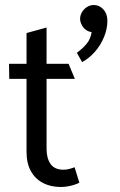

<svg xmlns="http://www.w3.org/2000/svg" viewBox="-20 -732 479 767"><path d="M355 -712Q340 -712 327.5 -704Q315 -696 307.5 -683.5Q300 -671 300 -657Q300 -645 306.5 -632.5Q313 -620 323.5 -612.5Q334 -605 346 -604Q342 -576 326 -557Q310 -538 287 -521L308 -484Q336 -499 359 -525Q382 -551 395.5 -584Q409 -617 409 -649Q409 -677 393 -694.5Q377 -712 355 -712ZM254 -477H166V-622L86 -600V-477H16L17 -417H86V-126Q86 -80 103 -49Q120 -18 151 -1.5Q182 15 223 15Q237 15 251 12.5Q265 10 277 6Q289 2 297 -2L278 -64Q271 -61 258.5 -57.5Q246 -54 234 -54Q198 -54 182 -77Q166 -100 166 -137V-417H279Z"/></svg>

Font: Catamaran
Style: Regular
Weight: 400
Designer: Pria Ravichandran
Version: Version 2.000